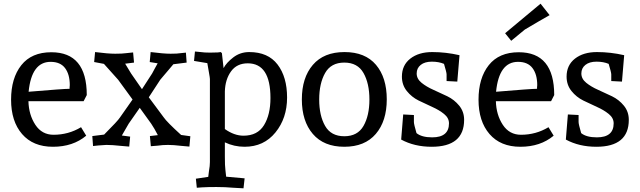

<svg xmlns="http://www.w3.org/2000/svg" viewBox="-20 -785 3464 1040"><path d="M447 -50Q375 10 267 10Q159 10 99.5 -59Q40 -128 40 -245Q40 -362 95.5 -432Q151 -502 258 -502Q450 -502 450 -270L433 -237H134Q136 -163 171.5 -109Q207 -55 270 -55Q351 -55 419 -96ZM357 -312 358 -324Q358 -382 332.5 -416Q307 -450 254 -450Q151 -450 135 -288Q324 -304 357 -304Z M495 -503Q565 -494 604 -494Q643 -494 663 -497L701 -501L706 -446L658 -440Q684 -396 690 -387L749 -302L804 -387Q808 -394 818.5 -414Q829 -434 834 -442L791 -449L796 -503Q866 -494 904 -494Q942 -494 958 -497L987 -500L991 -446L919 -437Q907 -423 892.5 -405.5Q878 -388 864 -372Q850 -356 848 -353L786 -258L867 -149Q883 -125 961 -54L1011 -47L1006 9L961 5Q919 0 890 0Q861 0 834 4L797 7L792 -48L835 -53Q816 -90 799 -115L737 -201L677 -115Q674 -111 640 -51L685 -45L680 9L633 5Q588 0 556 0L512 3L484 6L480 -48L544 -56Q618 -130 630 -149L698 -246L620 -353L543 -439L490 -449Z M1031 -455 1036 -506 1067 -503Q1086 -500 1118.5 -500Q1151 -500 1160 -501L1176 -503L1182 -497L1191 -416Q1206 -445 1243.5 -474Q1281 -503 1330 -503Q1432 -503 1483.5 -435.5Q1535 -368 1535 -256.5Q1535 -145 1472 -67.5Q1409 10 1305 10Q1248 10 1198 -14V63Q1198 115 1201 136L1205 172L1305 181L1299 235L1244 232Q1200 228 1152 228Q1104 228 1072 230L1046 232L1041 183L1108 173L1112 141Q1117 113 1117 93V-357Q1117 -363 1112 -391Q1107 -419 1103 -443ZM1322 -442Q1263 -442 1231.5 -398.5Q1200 -355 1198 -290V-86Q1249 -50 1299 -50Q1375 -50 1410 -107Q1445 -164 1445 -254Q1445 -442 1322 -442Z M1846 -503Q1958 -503 2016.5 -434Q2075 -365 2075 -247Q2075 -129 2015.5 -59.5Q1956 10 1845 10Q1734 10 1674.5 -59.5Q1615 -129 1615 -246.5Q1615 -364 1674.5 -433.5Q1734 -503 1846 -503ZM1949 -103Q1981 -159 1981 -246Q1981 -333 1949 -389.5Q1917 -446 1845 -446Q1773 -446 1741 -389.5Q1709 -333 1709 -246Q1709 -159 1741 -103Q1773 -47 1845 -47Q1917 -47 1949 -103Z M2318 10Q2225 10 2153 -29L2164 -165L2222 -162V-124Q2222 -112 2236 -64Q2264 -41 2321 -41Q2412 -41 2412 -117Q2412 -146 2385.5 -167.5Q2359 -189 2322 -205.5Q2285 -222 2247.5 -240.5Q2210 -259 2183.5 -292Q2157 -325 2157 -370Q2157 -432 2202.5 -467.5Q2248 -503 2321.5 -503Q2395 -503 2469 -486L2457 -343L2399 -346V-382Q2399 -393 2385 -439Q2357 -451 2319 -451Q2281 -451 2259 -433.5Q2237 -416 2237 -387Q2237 -358 2263.5 -336.5Q2290 -315 2327.5 -298.5Q2365 -282 2403 -263.5Q2441 -245 2467.5 -212.5Q2494 -180 2494 -136Q2494 10 2318 10Z M2979 -50Q2907 10 2799 10Q2691 10 2631.5 -59Q2572 -128 2572 -245Q2572 -362 2627.5 -432Q2683 -502 2790 -502Q2982 -502 2982 -270L2965 -237H2666Q2668 -163 2703.5 -109Q2739 -55 2802 -55Q2883 -55 2951 -96ZM2889 -312 2890 -324Q2890 -382 2864.5 -416Q2839 -450 2786 -450Q2683 -450 2667 -288Q2856 -304 2889 -304ZM2908 -765 2957 -703Q2907 -675 2896 -668L2823 -625L2749 -564L2716 -605Z M3210 10Q3117 10 3045 -29L3056 -165L3114 -162V-124Q3114 -112 3128 -64Q3156 -41 3213 -41Q3304 -41 3304 -117Q3304 -146 3277.5 -167.5Q3251 -189 3214 -205.5Q3177 -222 3139.5 -240.5Q3102 -259 3075.5 -292Q3049 -325 3049 -370Q3049 -432 3094.5 -467.5Q3140 -503 3213.5 -503Q3287 -503 3361 -486L3349 -343L3291 -346V-382Q3291 -393 3277 -439Q3249 -451 3211 -451Q3173 -451 3151 -433.5Q3129 -416 3129 -387Q3129 -358 3155.5 -336.5Q3182 -315 3219.5 -298.5Q3257 -282 3295 -263.5Q3333 -245 3359.5 -212.5Q3386 -180 3386 -136Q3386 10 3210 10Z"/></svg>

Font: Andada
Style: Regular
Weight: 400
Designer: Carolina Giovagnoli
Foundry: Carolina Giovagnoli
Version: Version 1.002